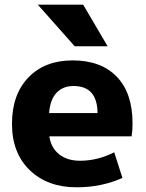

<svg xmlns="http://www.w3.org/2000/svg" viewBox="-20 -787 620 817"><path d="M334 -767 438 -590H298L141 -767ZM189 -306H395Q394 -421 293 -421Q247 -421 220 -391.5Q193 -362 189 -306ZM190 -207Q197 -158 231.5 -130.5Q266 -103 321 -103Q395 -103 466 -139L501 -30Q412 10 306 10Q182 10 106.5 -63Q31 -136 31 -260Q31 -385 101 -457.5Q171 -530 289 -530Q410 -530 477 -460.5Q544 -391 544 -262Q544 -231 540 -207Z"/></svg>

Font: M PLUS 1p ExtraBold
Style: Regular
Weight: 800
Version: Version 1.062